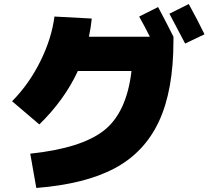

<svg xmlns="http://www.w3.org/2000/svg" viewBox="-20 -862 1040 952"><path d="M994 -692 898 -646Q844 -750 820 -794L916 -842Q962 -758 994 -692ZM175 -245 40 -360Q124 -445 180 -558Q236 -671 250 -780L435 -770Q431 -728 421 -680H723Q697 -732 670 -780L764 -827Q805 -750 840 -680V-660Q840 -414 768 -260Q696 -106 548.5 -27.5Q401 51 160 70L130 -100Q384 -127 496 -215.5Q608 -304 632 -510H366Q300 -367 175 -245Z"/></svg>

Font: M PLUS 1p Black
Style: Regular
Weight: 900
Version: Version 1.061